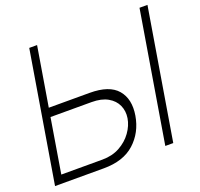

<svg xmlns="http://www.w3.org/2000/svg" viewBox="-126 -867 1048 1007"><g transform="rotate(-20 398.0 -363.5)"><path d="M125 -397.4H353Q462.4 -397.4 507.3 -344.6Q552.2 -291.9 537.6 -203.1Q522.4 -113.3 459.7 -56.6Q397 0 288 0H15.3L136 -727.3H179.7ZM116.8 -348.4 66.8 -45.5H296.2Q351.2 -45.5 393.5 -68.7Q435.7 -92 461.8 -128.6Q487.9 -165.1 494.3 -204.5Q500.4 -243.3 485.6 -275.9Q470.9 -308.6 435.9 -328.5Q400.9 -348.4 345.9 -348.4ZM795.8 -727.3 675.1 0H630.7L751.4 -727.3Z"/></g></svg>

Font: Inter UI Extra Light
Style: Italic
Weight: 200
Italic angle: -9.39999°
Designer: Rasmus Andersson
Foundry: rsms
Version: 3.2;8d6f07862